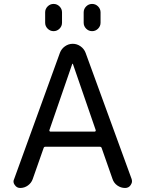

<svg xmlns="http://www.w3.org/2000/svg" viewBox="-20 -978 734 978"><path d="M498 -223.6Q496.1 -230.5 488.3 -230.5H210.9Q204.1 -230.5 202.1 -223.6L146.5 -65.4Q139.6 -45.9 122.1 -33.2Q104.5 -20.5 83 -20.5Q65.4 -20.5 55.7 -35.2Q48.8 -43.9 48.8 -53.7Q48.8 -59.6 51.8 -65.4L285.2 -709Q293 -729.5 311 -742.2Q329.1 -754.9 350.6 -754.9Q372.1 -754.9 390.1 -742.2Q408.2 -729.5 416 -709L650.4 -66.4Q652.3 -60.5 652.3 -54.7Q652.3 -44.9 645.5 -35.2Q635.7 -20.5 617.2 -20.5Q595.7 -20.5 577.6 -33.2Q559.6 -45.9 552.7 -67.4ZM210 -862.3V-915Q210 -932.6 222.7 -945.3Q235.4 -958 252.9 -958Q270.5 -958 283.2 -945.3Q295.9 -932.6 295.9 -915V-862.3Q295.9 -844.7 283.2 -832Q270.5 -819.3 252.9 -819.3Q235.4 -819.3 222.7 -832Q210 -844.7 210 -862.3ZM406.2 -862.3V-915Q406.2 -932.6 418.9 -945.3Q431.6 -958 449.2 -958Q466.8 -958 479.5 -945.3Q492.2 -932.6 492.2 -915V-862.3Q492.2 -844.7 479.5 -832Q466.8 -819.3 449.2 -819.3Q431.6 -819.3 418.9 -832Q406.2 -844.7 406.2 -862.3ZM351.6 -651.4Q351.6 -653.3 349.6 -653.3Q347.7 -653.3 347.7 -651.4L231.4 -314.5Q231.4 -311.5 232.9 -309.6Q234.4 -307.6 236.3 -307.6H462.9Q464.8 -307.6 466.3 -309.6Q467.8 -311.5 467.8 -314.5Z"/></svg>

Font: Gen Jyuu Gothic Regular
Style: Regular
Weight: 400
Designer: [Source Han Sans]
Ryoko NISHIZUKA  (kana & ideographs); Paul D. Hunt (Latin, Greek & Cyrillic); Wenlong ZHANG  (bopomofo
Version: Version 1.002.20150607